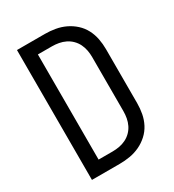

<svg xmlns="http://www.w3.org/2000/svg" viewBox="-178 -838 855 941"><g transform="rotate(-30 250.0 -367.5)"><path d="M64 0V-735H222Q251 -735 280 -730Q309 -725 335.5 -712.5Q362 -700 384 -680Q406 -660 419.5 -634Q433 -608 438.5 -579Q444 -550 444 -521V-215Q444 -185 438.5 -156Q433 -127 419.5 -101Q406 -75 384 -55Q362 -35 335.5 -22.5Q309 -10 280 -5Q251 0 221 0ZM142 -70H221Q241 -70 260 -73.5Q279 -77 296.5 -85.5Q314 -94 328 -108Q342 -122 350.5 -139.5Q359 -157 362.5 -176Q366 -195 366 -215V-521Q366 -540 362.5 -559Q359 -578 350.5 -595.5Q342 -613 328 -627Q314 -641 296.5 -649.5Q279 -658 260 -661.5Q241 -665 221 -665H142Z"/></g></svg>

Font: Iosevka NFM
Style: Regular
Weight: 400
Monospace: yes
Designer: Belleve Invis
Foundry: Belleve Invis
Version: Version 29.0.4; ttfautohint (v1.8.4);Nerd Fonts 3.3.0